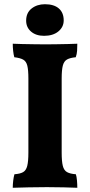

<svg xmlns="http://www.w3.org/2000/svg" viewBox="-20 -886 426 909"><path d="M114.4 -514.2Q114.4 -554.4 109.3 -575Q104.2 -595.6 89.8 -603.7Q75.4 -611.8 47.8 -615Q44.2 -627.2 42.3 -644.8Q40.4 -662.4 40.4 -679Q57.2 -678 85.3 -677.5Q113.4 -677 143.4 -676.5Q173.4 -676 196.2 -676Q219 -676 246.4 -676.5Q273.8 -677 299.9 -677.5Q326 -678 346 -679Q346 -661.8 345 -645.7Q344 -629.6 338.6 -615Q311.6 -612.4 297.2 -604.3Q282.8 -596.2 277.4 -575.3Q272 -554.4 272 -514.2V-163Q272 -122.2 277.4 -100.7Q282.8 -79.2 297.5 -71.1Q312.2 -63 339.2 -61Q342.8 -50 344.4 -31.8Q346 -13.6 346 3Q320.8 2 282.9 1Q245 0 202.2 0Q159.4 0 115.6 1Q71.8 2 40.4 3Q40.4 -13 42.6 -31.2Q44.8 -49.4 48.4 -61Q75.4 -63 89.5 -71.1Q103.6 -79.2 109 -100.7Q114.4 -122.2 114.4 -163ZM188.6 -716.4Q150.4 -716.4 127.1 -736.4Q103.8 -756.4 103.8 -788.2Q103.8 -825.4 129.6 -845.7Q155.4 -866 192.8 -866Q235.4 -866 258.5 -846Q281.6 -826 281.6 -789.4Q281.6 -758 256.3 -737.2Q231 -716.4 188.6 -716.4Z"/></svg>

Font: Vollkorn
Style: Regular
Weight: 400
Designer: Friedrich Althausen
Foundry: Friedrich Althausen
Version: Version 4.104